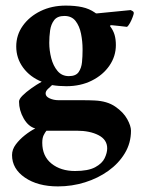

<svg xmlns="http://www.w3.org/2000/svg" viewBox="-20 -453 506 686"><path d="M318 -94Q363 -92 392 -72Q421 -52 434.5 -27.5Q448 -3 448 14Q448 58 426 94.5Q404 131 367 157.5Q330 184 283.5 198.5Q237 213 187 213Q115 213 69 181.5Q23 150 23 101Q23 81 36.5 63Q50 45 69 30Q88 15 106 6Q81 -1 64.5 -30Q48 -59 48 -90Q48 -99 60.5 -111.5Q73 -124 92 -137.5Q111 -151 129 -161Q87 -178 62.5 -211.5Q38 -245 38 -287Q38 -328 61.5 -361Q85 -394 125 -413.5Q165 -433 215 -433Q248 -433 273.5 -427.5Q299 -422 319 -408Q322 -405 325 -405L447 -417Q449 -416 453.5 -413.5Q458 -411 458 -406Q458 -403 454 -392Q450 -381 444.5 -371Q439 -361 434 -357Q418 -359 408 -360Q398 -361 379 -363Q373 -363 373 -360Q385 -344 389.5 -328Q394 -312 394 -292Q394 -252 371 -218.5Q348 -185 308 -165Q268 -145 217 -145Q204 -145 191 -146Q178 -147 166 -149Q158 -142 150.5 -134.5Q143 -127 143 -119Q143 -108 157.5 -101.5Q172 -95 189 -95Q196 -95 203 -95Q210 -95 218 -95Q243 -95 271 -95Q299 -95 318 -94ZM254 14H146Q141 20 136 30Q131 40 131 57Q131 105 164 131.5Q197 158 248 158Q295 158 320 144.5Q345 131 354 112Q363 93 363 77Q363 46 332 30Q301 14 254 14ZM210 -396Q185 -396 173.5 -381Q162 -366 159 -344Q156 -322 156 -300Q156 -273 163 -245.5Q170 -218 185.5 -199.5Q201 -181 226 -181Q251 -181 261 -195.5Q271 -210 273 -231Q275 -252 275 -273Q275 -276 275 -278Q275 -305 269.5 -332.5Q264 -360 250 -378Q236 -396 210 -396Z"/></svg>

Font: Amiri
Style: Bold
Weight: 700
Designer: Khaled Hosny
Version: Version 0.113